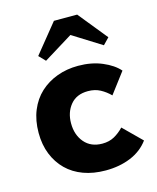

<svg xmlns="http://www.w3.org/2000/svg" viewBox="-106 -764 693 846"><g transform="rotate(-15 240.0 -341.0)"><path d="M272 7Q216 7 171 -9.5Q126 -26 94.5 -57Q63 -88 45.5 -131.5Q28 -175 28 -229Q28 -286 46.5 -331Q65 -376 98 -406.5Q131 -437 175.5 -453.5Q220 -470 272 -470Q333 -470 381.5 -449.5Q430 -429 456 -399L385 -305Q365 -325 341 -338Q317 -351 285 -351Q233 -351 205 -317Q177 -283 177 -233Q177 -180 206.5 -145.5Q236 -111 288 -111Q319 -111 342.5 -124Q366 -137 386 -158L468 -77Q437 -35 386 -14Q335 7 272 7ZM114 -557 221 -689H327L434 -557L406 -528L275 -610L142 -528Z"/></g></svg>

Font: Tilda Sans Extra Bold
Style: Regular
Weight: 800
Designer: ParaType Ltd
Foundry: ParaType Ltd
Version: Version 1.009